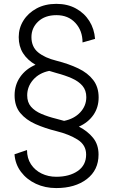

<svg xmlns="http://www.w3.org/2000/svg" viewBox="-20 -751 587 996"><path d="M491.2 50.8Q491.2 131.3 430.4 178Q369.6 224.6 271.5 224.6Q213.9 224.6 166.3 202.4Q118.7 180.2 88.9 140.6Q59.1 101.1 55.2 49.3L120.1 27.3Q120.1 69.8 140.6 101.1Q161.1 132.3 195.8 149.2Q230.5 166 271.5 166Q339.8 166 383.3 136Q426.8 106 426.8 50.8Q426.8 1 382.3 -26.9Q337.9 -54.7 272.5 -70.8Q213.4 -85.4 164.3 -107.2Q115.2 -128.9 85.4 -164.6Q55.7 -200.2 55.7 -256.3Q55.7 -310.1 84.5 -351.6Q113.3 -393.1 164.1 -415Q121.6 -439.9 99.4 -475.3Q77.1 -510.7 77.1 -558.6Q77.1 -605.5 101.6 -644.5Q126 -683.6 169.9 -707.3Q213.9 -731 272.5 -731Q330.1 -731 373.8 -707Q417.5 -683.1 443.4 -642.1Q469.2 -601.1 473.1 -549.3L408.2 -530.8Q408.2 -591.8 371.1 -632.1Q334 -672.4 272.9 -672.4Q213.4 -672.4 178.2 -639.4Q143.1 -606.4 143.1 -558.6Q143.1 -507.8 178 -479.2Q212.9 -450.7 272.9 -436Q336.4 -419.9 386 -396.2Q435.5 -372.6 463.6 -335.9Q491.7 -299.3 491.7 -245.6Q491.7 -193.8 464.4 -154.5Q437 -115.2 389.2 -94.2Q434.6 -70.8 462.9 -35.9Q491.2 -1 491.2 50.8ZM272.5 -134.8Q293.5 -129.4 312.5 -124Q364.3 -134.3 396 -168Q427.7 -201.7 427.7 -247.1Q427.7 -282.7 407.5 -306.2Q387.2 -329.6 352.3 -345Q317.4 -360.4 272.9 -372.1Q252.9 -377.4 235.4 -383.3Q183.1 -372.6 152.1 -337.2Q121.1 -301.8 121.1 -256.3Q121.1 -220.2 140.9 -197.5Q160.6 -174.8 194.8 -160.2Q229 -145.5 272.5 -134.8Z"/></svg>

Font: Giphurs Light
Style: Regular
Weight: 300
Version: Version 0.920; ttfautohint (v1.8.4.7-5d5b)